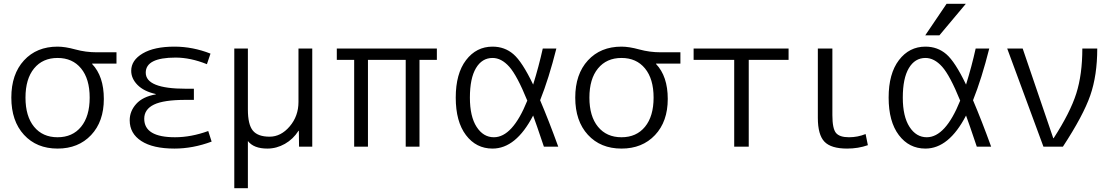

<svg xmlns="http://www.w3.org/2000/svg" viewBox="-20 -777 5882 1017"><path d="M285 -530Q325 -530 379.5 -515Q434 -500 493 -500H597V-440H468V-438Q530 -373 530 -253Q530 -133 462.5 -61.5Q395 10 285 10Q174 10 107 -63Q40 -136 40 -260Q40 -384 107 -457Q174 -530 285 -530ZM160.5 -105.5Q206 -50 285 -50Q364 -50 409.5 -105.5Q455 -161 455 -260Q455 -359 409.5 -414.5Q364 -470 285 -470Q206 -470 160.5 -414.5Q115 -359 115 -260Q115 -161 160.5 -105.5Z M805 -277V-279Q742 -293 708.5 -327Q675 -361 675 -402Q675 -458 736 -494Q797 -530 904 -530Q1001 -530 1095 -493L1076 -437Q989 -472 910 -472Q752 -472 752 -392Q752 -307 964 -307H1007V-248H964Q847 -248 795.5 -223Q744 -198 744 -148Q744 -50 907 -50Q992 -50 1083 -83L1101 -27Q1002 10 904 10Q790 10 728.5 -30Q667 -70 667 -140Q667 -188 701.5 -226.5Q736 -265 805 -277Z M1561 -520H1634V0H1564L1563 -84H1561Q1533 -40 1489 -15Q1445 10 1396 10Q1324 10 1293 -30V220H1221V-520H1293V-197Q1293 -117 1319.5 -85Q1346 -53 1408 -53Q1468 -53 1514.5 -107.5Q1561 -162 1561 -237Z M2129 -460H1929V0H1856V-460H1764V-520H2294V-460H2202V0H2129Z M2841 -246Q2887 -138 2937 0H2861Q2819 -125 2804 -165Q2713 10 2589 10Q2502 10 2448 -61.5Q2394 -133 2394 -260Q2394 -387 2448.5 -458.5Q2503 -530 2589 -530Q2653 -530 2699.5 -490Q2746 -450 2804 -329Q2834 -425 2855 -520H2927Q2887 -361 2841 -246ZM2773 -244Q2719 -377 2677.5 -423.5Q2636 -470 2589 -470Q2533 -470 2501 -416Q2469 -362 2469 -260Q2469 -160 2504.5 -105Q2540 -50 2596 -50Q2695 -50 2773 -244Z M3272 -530Q3312 -530 3366.5 -515Q3421 -500 3480 -500H3584V-440H3455V-438Q3517 -373 3517 -253Q3517 -133 3449.5 -61.5Q3382 10 3272 10Q3161 10 3094 -63Q3027 -136 3027 -260Q3027 -384 3094 -457Q3161 -530 3272 -530ZM3147.5 -105.5Q3193 -50 3272 -50Q3351 -50 3396.5 -105.5Q3442 -161 3442 -260Q3442 -359 3396.5 -414.5Q3351 -470 3272 -470Q3193 -470 3147.5 -414.5Q3102 -359 3102 -260Q3102 -161 3147.5 -105.5Z M3946 -460V0H3869V-460H3654V-520H4157V-460Z M4389 -520V-167Q4389 -96 4408 -73Q4427 -50 4477 -50Q4523 -50 4565 -67L4577 -8Q4526 10 4467 10Q4382 10 4347 -26.5Q4312 -63 4312 -153V-520Z M4956 -590H4881L4994 -757H5096ZM5134 -246Q5180 -138 5230 0H5154Q5112 -125 5097 -165Q5006 10 4882 10Q4795 10 4741 -61.5Q4687 -133 4687 -260Q4687 -387 4741.5 -458.5Q4796 -530 4882 -530Q4946 -530 4992.5 -490Q5039 -450 5097 -329Q5127 -425 5148 -520H5220Q5180 -361 5134 -246ZM5066 -244Q5012 -377 4970.5 -423.5Q4929 -470 4882 -470Q4826 -470 4794 -416Q4762 -362 4762 -260Q4762 -160 4797.5 -105Q4833 -50 4889 -50Q4988 -50 5066 -244Z M5561 -45Q5649 -181 5681 -282Q5713 -383 5713 -520H5792Q5792 -378 5755 -271.5Q5718 -165 5610 0H5507L5315 -520H5397L5559 -45Z"/></svg>

Font: Mplus 1p
Style: Regular
Weight: 400
Version: Version 1.061